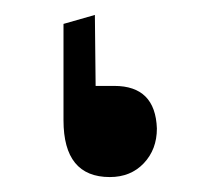

<svg xmlns="http://www.w3.org/2000/svg" viewBox="-20 -232 285 257"><path d="M133 -117Q188 -117 190 -60Q190 -32 172.5 -13.5Q155 5 127 5Q65 5 65 -71V-200L107 -212L108 -117Z"/></svg>

Font: TajawalTap Med
Style: Regular
Weight: 500
Designer: Boutros Fonts
Foundry: Created by Boutros International 2017
Version: Version 2.700